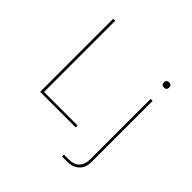

<svg xmlns="http://www.w3.org/2000/svg" viewBox="-232 -942 1365 1365"><g transform="rotate(45 450.0 -260.0)"><path d="M149 0V-735H169V-19H507V0ZM584 215V196H634Q656 196 677 189.5Q698 183 712.5 167.5Q727 152 733.5 131Q740 110 740 89V-520H760V89Q760 106 757.5 122.5Q755 139 747.5 154.5Q740 170 727.5 182Q715 194 700 201.5Q685 209 668 212Q651 215 634 215ZM750 -644Q745 -644 739.5 -645.5Q734 -647 730.5 -650.5Q727 -654 725 -659.5Q723 -665 723 -670Q723 -675 725 -680.5Q727 -686 730.5 -689.5Q734 -693 739.5 -695Q745 -697 750 -697Q755 -697 760.5 -695Q766 -693 769.5 -689.5Q773 -686 774.5 -680.5Q776 -675 776 -670Q776 -665 774.5 -659.5Q773 -654 769.5 -650.5Q766 -647 760.5 -645.5Q755 -644 750 -644Z"/></g></svg>

Font: Iosevka Aile Thin
Style: Regular
Weight: 100
Designer: Belleve Invis
Foundry: Belleve Invis
Version: Version 31.1.0; ttfautohint (v1.8.4)